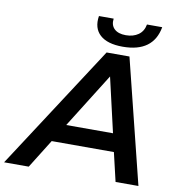

<svg xmlns="http://www.w3.org/2000/svg" viewBox="-138 -980 1010 1067"><g transform="rotate(10 366.5 -446.0)"><path d="M-44 0 411 -700H540L714 0H585L547 -162H196L95 0ZM260 -264H524L453 -572ZM493 -747Q406 -747 364.5 -785Q323 -823 334 -892H417Q412 -855 434 -834Q456 -813 499 -813Q541 -813 569.5 -833Q598 -853 605 -892H691Q665 -747 493 -747Z"/></g></svg>

Font: Montserrat SemiBold
Style: Italic
Weight: 600
Italic angle: -11.3°
Designer: Julieta Ulanovsky
Foundry: Julieta Ulanovsky
Version: Version 9.000; ttfautohint (v1.8.4.7-5d5b)